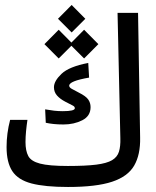

<svg xmlns="http://www.w3.org/2000/svg" viewBox="-20 -745 626 768"><path d="M252 2.9Q159.7 2.9 106 -11.2Q52.2 -25.4 29.3 -60.3Q6.3 -95.2 6.3 -156.7Q6.3 -211.4 20.5 -265.6H89.8Q86.4 -243.2 84.2 -220Q82 -196.8 82 -176.8Q82 -142.1 93 -121.1Q104 -100.1 140.1 -90.6Q176.3 -81.1 251.5 -81.1Q322.8 -81.1 365 -86.4Q407.2 -91.8 428.2 -104.2Q449.2 -116.7 455.8 -138.2Q462.4 -159.7 461.4 -191.4L450.2 -693.4H532.2L540.5 -194.8Q542 -126.5 516.8 -82.8Q491.7 -39.1 428.5 -18.1Q365.2 2.9 252 2.9ZM233.9 -247.1Q212.4 -247.1 194.3 -249Q176.3 -251 163.1 -253.9L160.6 -307.6Q179.7 -304.2 196.5 -302.2Q213.4 -300.3 231 -300.3Q279.3 -300.3 279.3 -312Q279.3 -318.4 272 -322.3Q264.6 -326.2 241.7 -337.9Q220.2 -349.1 208 -363Q195.8 -377 195.8 -396Q195.8 -420.9 226.1 -449.7Q256.3 -478.5 333 -493.2L336.4 -434.6Q256.8 -420.9 256.8 -402.3Q256.8 -395.5 266.6 -389.9Q276.4 -384.3 295.4 -374.5Q323.7 -360.4 333 -346.9Q342.3 -333.5 342.3 -316.4Q342.3 -280.8 309.1 -263.9Q275.9 -247.1 233.9 -247.1ZM316.4 -511.2 265.6 -562 214.8 -511.2 157.7 -568.4 214.8 -626 265.6 -574.7 316.4 -626 373.5 -568.4ZM266.6 -615.2 211.9 -669.9 266.6 -725.1 321.3 -669.9Z"/></svg>

Font: Cascadia Code PL SemiLight
Style: Regular
Weight: 350
Monospace: yes
Designer: Aaron Bell
Foundry: Saja Typeworks
Version: Version 2404.023; ttfautohint (v1.8.4)